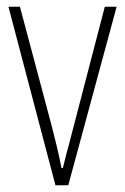

<svg xmlns="http://www.w3.org/2000/svg" viewBox="-20 -548 370 568"><path d="M144 0H182L325 -528H290L183 -117C176 -94 172 -73 166 -51H162C153 -97 143 -136 132 -179L39 -528H5Z"/></svg>

Font: Kathrein 37 Thin Condensed
Style: Regular
Weight: 250
Width: 3
Designer: Lazydogs Typefoundry, based on Open Sans by Ascender Corporation
Foundry: Lazydogs Typefoundry
Version: Version 1.003;PS 001.003;hotconv 1.0.88;makeotf.lib2.5.64775